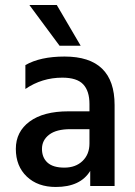

<svg xmlns="http://www.w3.org/2000/svg" viewBox="-20 -740 539 764"><path d="M301 -558H217L97 -720H206ZM202 4Q130 4 86.5 -37.5Q43 -79 43 -147.5Q43 -216 98 -256.5Q153 -297 252 -297H336V-326Q336 -378 311 -404.5Q286 -431 228 -431Q147 -431 81 -386V-481Q140 -515 237 -515Q436 -515 436 -322V0H339V-60Q300 4 202 4ZM336 -169V-226H260Q204 -226 175.5 -204Q147 -182 147 -147.5Q147 -113 169 -93Q191 -73 236 -73Q281 -73 308.5 -99.5Q336 -126 336 -169Z"/></svg>

Font: Hind Kochi Medium
Style: Regular
Weight: 500
Designer: Dhruvi Tolia
Foundry: Indian Type Foundry
Version: Version 0.702;PS 1.0;hotconv 1.0.81;makeotf.lib2.5.63406